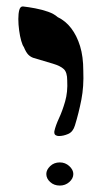

<svg xmlns="http://www.w3.org/2000/svg" viewBox="-20 -636 318 597"><path d="M163 -213Q157 -213 152.5 -216Q148 -219 149 -228Q153 -246 163.5 -268.5Q174 -291 182.5 -320.5Q191 -350 189 -386Q189 -411 178.5 -421Q168 -431 144.5 -438Q121 -445 84 -456Q75 -459 68 -466Q61 -473 54 -490Q50 -495 46 -509Q42 -523 39.5 -541.5Q37 -560 37 -577Q37 -594 40 -605Q43 -616 51 -616Q69 -614 90 -610Q111 -606 129.5 -599.5Q148 -593 159 -583Q184 -571 201.5 -548Q219 -525 229 -492.5Q239 -460 239 -416Q241 -367 233 -326Q225 -285 213 -246Q207 -226 192 -219.5Q177 -213 163 -213ZM166 -59Q148 -59 136 -70Q124 -81 124 -95Q124 -108 136 -119.5Q148 -131 166 -131Q183 -131 195.5 -119.5Q208 -108 208 -95Q208 -81 195.5 -70Q183 -59 166 -59Z"/></svg>

Font: Noto Rashi Hebrew SemiBold
Style: Regular
Weight: 600
Version: Version 1.006